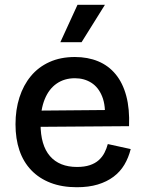

<svg xmlns="http://www.w3.org/2000/svg" viewBox="-20 -772 606 805"><path d="M302 13Q240 13 192 -5.5Q144 -24 111 -58.5Q78 -93 61.5 -141.5Q45 -190 45 -251Q45 -312 61.5 -363.5Q78 -415 109.5 -453Q141 -491 187.5 -512Q234 -533 294 -533Q348 -533 391.5 -515Q435 -497 465 -460.5Q495 -424 509.5 -369.5Q524 -315 521 -243L114 -240V-308L455 -311L419 -270Q424 -328 408.5 -367Q393 -406 363 -425Q333 -444 294 -444Q250 -444 217.5 -421.5Q185 -399 167.5 -356Q150 -313 150 -253Q150 -163 189.5 -117.5Q229 -72 303 -72Q334 -72 356.5 -79.5Q379 -87 394 -100.5Q409 -114 418 -131.5Q427 -149 432 -168L528 -147Q519 -111 501.5 -81.5Q484 -52 456 -31Q428 -10 390 1.5Q352 13 302 13ZM322 -595H233L305 -752H420Z"/></svg>

Font: Bricolage Grotesque 48pt Condensed ExtraBold Medium
Style: Regular
Weight: 500
Version: Version 1.000;gftools[0.9.30]